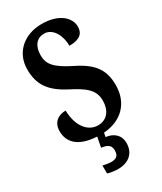

<svg xmlns="http://www.w3.org/2000/svg" viewBox="-235 -806 946 1123"><g transform="rotate(-30 237.5 -244.5)"><path d="M215 235C283 235 332 197 332 127C332 73 295 42 243 36L248 9C368 1 447 -76 447 -198C447 -300 405 -361 290 -417C179 -472 153 -510 153 -568C153 -632 185 -668 233 -668C294 -668 327 -599 327 -532C398 -532 426 -559 426 -605C426 -663 369 -724 249 -724C133 -724 44 -651 44 -535C44 -435 84 -371 196 -313C285 -267 336 -232 336 -157C336 -92 302 -45 240 -45C177 -45 121 -102 118 -215C70 -215 27 -189 27 -127C27 -63 66 2 202 9L189 77C225 82 251 91 251 130C251 169 231 179 199 179C184 179 164 176 144 171V225C164 232 199 235 215 235Z"/></g></svg>

Font: Noto Serif Devanagari ExtraCondensed
Style: Bold
Weight: 700
Width: 2
Designer: Universal Thirst, Indian Type Foundry and the Monotype Design Team
Foundry: Monotype Imaging Inc.
Version: Version 2.004